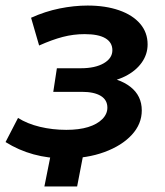

<svg xmlns="http://www.w3.org/2000/svg" viewBox="-34 -562 594 692"><path d="M201 9Q80 9 -14 -50L31 -137Q64 -116 109.5 -105Q155 -94 205 -94Q251 -94 283.5 -104Q316 -114 334.5 -132.5Q353 -151 353 -174Q353 -202 329 -216.5Q305 -231 261 -231H158L171 -316H257Q309 -316 340 -334Q371 -352 371 -381Q371 -409 346 -424Q321 -439 271 -439Q231 -439 192.5 -429Q154 -419 107 -398L78 -498Q129 -521 181 -531.5Q233 -542 282 -542Q346 -542 395 -525Q444 -508 471 -476.5Q498 -445 498 -402Q498 -366 476.5 -336Q455 -306 417 -287Q379 -268 328 -263L325 -287Q395 -281 436 -249Q477 -217 477 -164Q477 -115 441 -76Q405 -37 342.5 -14Q280 9 201 9ZM270 -25 244 110H126L153 -25Z"/></svg>

Font: MOST Montserrat SemiBold
Style: Italic
Weight: 600
Italic angle: -11.3°
Designer: Julieta Ulanovsky
Foundry: Julieta Ulanovsky
Version: Version 8.000;March 11, 2024;FontCreator 15.0.0.2926 64-bit